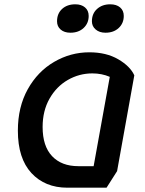

<svg xmlns="http://www.w3.org/2000/svg" viewBox="-20 -847 675 892"><path d="M604 -497 524 -52 475 25H293Q189 25 126 -43Q63 -111 63 -240Q63 -350 109 -432.5Q155 -515 231.5 -559.5Q308 -604 395 -604Q474 -604 529.5 -571.5Q585 -539 604 -497ZM490 -490Q453 -506 409 -506Q348 -506 295 -475.5Q242 -445 210 -388.5Q178 -332 178 -257Q178 -168 222 -121.5Q266 -75 344 -75H415ZM245 -748Q245 -784 268.5 -805.5Q292 -827 330 -827Q358 -827 375 -812.5Q392 -798 392 -773Q392 -739 368.5 -717Q345 -695 307 -695Q279 -695 262 -709.5Q245 -724 245 -748ZM407 -748Q407 -784 431 -805.5Q455 -827 492 -827Q521 -827 538 -812.5Q555 -798 555 -773Q555 -739 531.5 -717Q508 -695 470 -695Q442 -695 424.5 -710Q407 -725 407 -748Z"/></svg>

Font: Lemonada
Style: Regular
Weight: 400
Designer: Mohamed Gaber (Arabic) Eduardo Tunni (Latin)
Foundry: Kief Type Foundry
Version: Version 3.006